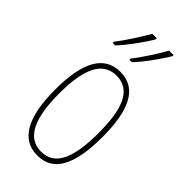

<svg xmlns="http://www.w3.org/2000/svg" viewBox="-244 -823 890 890"><g transform="rotate(45 201.5 -378.0)"><path d="M321 -759V-766H292C273 -731 226 -656 192 -614V-606H208C246 -645 305 -729 321 -759ZM211 -759V-766H182C162 -731 118 -660 82 -614V-606H98C136 -645 195 -729 211 -759ZM357 -264C357 -433 315 -537 202 -537C96 -537 46 -444 46 -266C46 -80 100 10 204 10C306 10 357 -77 357 -264ZM72 -266C72 -424 110 -512 202 -512C298 -512 331 -418 331 -265C331 -94 291 -15 203 -15C113 -15 72 -102 72 -266Z"/></g></svg>

Font: Noto Sans Sinhala ExtraCondensed Thin
Style: Regular
Weight: 100
Width: 2
Designer: Jelle Bosma - Monotype Design Team
Foundry: Monotype Imaging Inc.
Version: Version 2.006